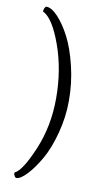

<svg xmlns="http://www.w3.org/2000/svg" viewBox="-94 -774 503 937"><g transform="rotate(10 157.0 -305.5)"><path d="M181.6 -297.9Q181.6 -439.5 138.2 -560.1Q94.7 -680.7 45.9 -704.1Q44.9 -704.1 44.9 -707Q44.9 -712.9 48.8 -721.7Q52.7 -730.5 57.6 -730.5Q83 -730.5 115.2 -696.3Q147.5 -662.1 176.3 -606.4Q205.1 -550.8 225.1 -467.8Q245.1 -384.8 245.1 -297.9Q245.1 -215.8 223.6 -135.3Q202.1 -54.7 171.4 -1.5Q140.6 51.8 109.4 85Q78.1 118.2 57.6 118.2Q52.7 118.2 48.3 110.8Q43.9 103.5 43.9 97.7Q43.9 93.8 45.9 92.8Q83 74.2 132.3 -43Q181.6 -160.2 181.6 -297.9Z"/></g></svg>

Font: Crimson Text
Style: Roman
Weight: 400
Version: Version 0.13